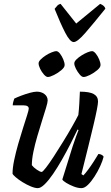

<svg xmlns="http://www.w3.org/2000/svg" viewBox="-20 -975 574 995"><path d="M176 0Q161 0 139.5 -9Q118 -18 97 -31Q76 -44 61.5 -56.5Q47 -69 45 -75Q45 -105 53.5 -145.5Q62 -186 74.5 -229.5Q87 -273 99.5 -312Q112 -351 120.5 -378Q129 -405 129 -412Q129 -429 102 -429H46Q46 -438 49 -448Q52 -458 54 -464Q68 -471 90.5 -479.5Q113 -488 135 -494Q157 -500 171 -500Q194 -500 210.5 -487.5Q227 -475 227 -454Q227 -444 218.5 -416Q210 -388 198 -350Q186 -312 173.5 -269.5Q161 -227 153 -188Q145 -149 145 -119Q154 -107 171 -95.5Q188 -84 196 -84Q201 -84 218.5 -106.5Q236 -129 259 -164.5Q282 -200 307 -240.5Q332 -281 353 -318Q374 -355 386 -379Q389 -404 391 -439Q393 -474 394 -500Q444 -500 466 -487.5Q488 -475 488 -449Q488 -426 464.5 -327Q441 -228 402 -73L412 -66Q422 -76 436.5 -95.5Q451 -115 465.5 -137.5Q480 -160 490 -177Q499 -177 507 -172.5Q515 -168 517 -163Q512 -142 499.5 -114.5Q487 -87 470 -60.5Q453 -34 435.5 -17Q418 0 402 0Q384 0 362 -8.5Q340 -17 323 -27.5Q306 -38 303 -45L357 -218Q366 -245 374.5 -268.5Q383 -292 387 -301L382 -304Q366 -270 345 -229Q324 -188 301 -147.5Q278 -107 255 -73.5Q232 -40 211.5 -20Q191 0 176 0ZM413 -576Q404 -576 393 -589Q382 -602 373.5 -618.5Q365 -635 365 -647Q365 -656 376 -667Q387 -678 403 -688Q419 -698 434 -704Q449 -710 457 -710Q466 -710 476.5 -697Q487 -684 494 -667Q501 -650 501 -638Q501 -626 484 -611.5Q467 -597 446 -586.5Q425 -576 413 -576ZM228 -576Q219 -576 207.5 -589Q196 -602 188 -618.5Q180 -635 180 -647Q180 -656 191 -667Q202 -678 217.5 -688Q233 -698 248.5 -704Q264 -710 271 -710Q281 -710 291 -697Q301 -684 308 -667Q315 -650 315 -638Q315 -626 298 -611.5Q281 -597 260 -586.5Q239 -576 228 -576ZM362 -757Q343 -757 318 -805.5Q293 -854 263 -929Q269 -936 275.5 -944Q282 -952 294 -955L375 -853L499 -955Q522 -946 526 -930Q465 -854 423 -805.5Q381 -757 362 -757Z"/></svg>

Font: Texturina 72pt 72pt SemiBold
Style: Italic
Weight: 600
Italic angle: -11°
Designer: Guillermo Torres Carreño
Foundry: Omnibus-Type
Version: Version 1.002; ttfautohint (v1.8.3)